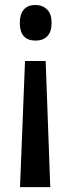

<svg xmlns="http://www.w3.org/2000/svg" viewBox="-20 -567 284 772"><path d="M187.5 -475.6Q187.5 -439 170.2 -421.4Q152.8 -403.8 123 -403.8Q59.6 -403.8 59.6 -475.6Q59.6 -509.3 75.4 -528.1Q91.3 -546.9 123 -546.9Q151.4 -546.9 169.4 -528.8Q187.5 -510.7 187.5 -475.6ZM80.6 -321.8H163.6L182.1 185.5H60.5Z"/></svg>

Font: Open Sans Condensed SemiBold
Style: Regular
Weight: 600
Width: 3
Designer: Monotype Design Team
Foundry: Monotype Imaging Inc.
Version: Version 3.000; ttfautohint (v1.8.4)